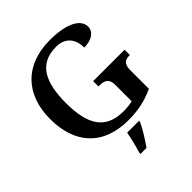

<svg xmlns="http://www.w3.org/2000/svg" viewBox="-253 -879 1254 1254"><g transform="rotate(-45 374.5 -251.5)"><path d="M415 10C504 10 578 -7 652 -41V-211C652 -270 675 -285 714 -285H720V-334H430V-285H440C486 -285 515 -270 515 -215V-63C490 -57 460 -54 430 -54C264 -54 203 -162 203 -358C203 -554 262 -664 417 -664C507 -664 544 -604 544 -530C616 -530 659 -564 659 -609C659 -674 579 -724 420 -724C181 -724 56 -574 56 -358C56 -137 173 10 415 10ZM313 208V221H368C398 178 440 113 458 71V61H349C341 106 326 167 313 208Z"/></g></svg>

Font: Noto Serif Ethiopic SemiBold
Style: Regular
Weight: 600
Designer: Monotype Design Team
Foundry: Monotype Imaging Inc.
Version: Version 2.102